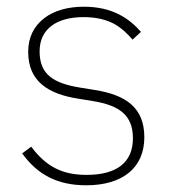

<svg xmlns="http://www.w3.org/2000/svg" viewBox="-20 -540 508 572"><path d="M237 12C153 12 93 -18 46 -83L73 -103C118 -43 166 -19 238 -19C329 -19 376 -57 376 -128C376 -196 337 -226 256 -239L213 -246C168 -253 131 -266 105 -288C79 -310 64 -341 64 -386C64 -430 82 -463 112 -486C142 -509 183 -520 230 -520C315 -520 365 -485 400 -445L375 -422C360 -439 343 -456 320 -469C297 -481 268 -489 229 -489C149 -489 98 -454 98 -387C98 -319 138 -292 219 -279L262 -272C357 -257 410 -218 410 -131C410 -40 345 12 237 12Z"/></svg>

Font: Plexus Sans ExtraLight
Style: Regular
Weight: 250
Version: Version 2.001;PS 002.001;hotconv 1.0.70;makeotf.lib2.5.58329